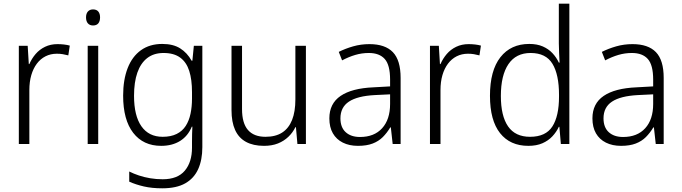

<svg xmlns="http://www.w3.org/2000/svg" viewBox="-20 -780 3692 1040"><path d="M291 -541Q309 -541 326.5 -539Q344 -537 358 -533L350 -480Q335 -484 320 -486.5Q305 -489 288 -489Q254 -489 226.5 -475Q199 -461 179.5 -435Q160 -409 149.5 -373Q139 -337 139 -292V0H82V-532H130L136 -433H139Q152 -463 173 -487.5Q194 -512 224 -526.5Q254 -541 291 -541Z M512 -532V0H455V-532ZM484 -729Q503 -729 512.5 -717.5Q522 -706 522 -686Q522 -665 512.5 -653.5Q503 -642 484 -642Q466 -642 456 -653.5Q446 -665 446 -686Q446 -706 456 -717.5Q466 -729 484 -729Z M859 -542Q918 -542 956 -518Q994 -494 1018 -451H1022L1030 -532H1076V17Q1076 86 1053.5 136Q1031 186 983.5 213Q936 240 859 240Q803 240 759.5 230Q716 220 680 204V149Q704 161 732.5 170.5Q761 180 793.5 185.5Q826 191 861 191Q942 191 981 144.5Q1020 98 1020 20V-11Q1020 -32 1020.5 -53.5Q1021 -75 1022 -94H1019Q998 -43 955.5 -16.5Q913 10 853 10Q756 10 701.5 -60.5Q647 -131 647 -262Q647 -348 671.5 -411Q696 -474 743.5 -508Q791 -542 859 -542ZM866 -493Q813 -493 777.5 -465.5Q742 -438 724 -386.5Q706 -335 706 -261Q706 -153 746 -96Q786 -39 861 -39Q906 -39 937 -54.5Q968 -70 986 -98Q1004 -126 1012 -164Q1020 -202 1020 -246V-281Q1020 -349 1005 -396Q990 -443 956 -468Q922 -493 866 -493Z M1637 -532V0H1591L1583 -91H1580Q1566 -62 1542 -39Q1518 -16 1485.5 -3Q1453 10 1410 10Q1352 10 1312.5 -11.5Q1273 -33 1253.5 -76Q1234 -119 1234 -184V-532H1291V-189Q1291 -113 1323 -76Q1355 -39 1418 -39Q1473 -39 1508.5 -62Q1544 -85 1562 -130Q1580 -175 1580 -242V-532Z M1981 -541Q2066 -541 2108 -497.5Q2150 -454 2150 -358V0H2107L2097 -90H2094Q2076 -60 2053.5 -37.5Q2031 -15 1998.5 -2.5Q1966 10 1919 10Q1872 10 1837 -7.5Q1802 -25 1783 -58Q1764 -91 1764 -139Q1764 -219 1825 -260.5Q1886 -302 2003 -307L2093 -312V-349Q2093 -428 2064 -460.5Q2035 -493 1978 -493Q1940 -493 1904.5 -482.5Q1869 -472 1833 -453L1815 -499Q1851 -517 1893 -529Q1935 -541 1981 -541ZM2010 -265Q1916 -260 1870 -229.5Q1824 -199 1824 -139Q1824 -90 1852.5 -64Q1881 -38 1930 -38Q2007 -38 2050 -85.5Q2093 -133 2093 -217V-269Z M2518 -541Q2536 -541 2553.5 -539Q2571 -537 2585 -533L2577 -480Q2562 -484 2547 -486.5Q2532 -489 2515 -489Q2481 -489 2453.5 -475Q2426 -461 2406.5 -435Q2387 -409 2376.5 -373Q2366 -337 2366 -292V0H2309V-532H2357L2363 -433H2366Q2379 -463 2400 -487.5Q2421 -512 2451 -526.5Q2481 -541 2518 -541Z M2842 10Q2743 10 2688.5 -59Q2634 -128 2634 -261Q2634 -398 2690.5 -470Q2747 -542 2847 -542Q2889 -542 2920 -528.5Q2951 -515 2972.5 -492Q2994 -469 3007 -441H3011Q3010 -464 3008.5 -493Q3007 -522 3007 -545V-760H3064V0H3018L3010 -93H3007Q2994 -65 2972 -41.5Q2950 -18 2918 -4Q2886 10 2842 10ZM2851 -39Q2936 -39 2972 -95Q3008 -151 3008 -257V-266Q3008 -376 2972.5 -434.5Q2937 -493 2854 -493Q2775 -493 2734 -432.5Q2693 -372 2693 -260Q2693 -152 2732 -95.5Q2771 -39 2851 -39Z M3406 -541Q3491 -541 3533 -497.5Q3575 -454 3575 -358V0H3532L3522 -90H3519Q3501 -60 3478.5 -37.5Q3456 -15 3423.5 -2.5Q3391 10 3344 10Q3297 10 3262 -7.5Q3227 -25 3208 -58Q3189 -91 3189 -139Q3189 -219 3250 -260.5Q3311 -302 3428 -307L3518 -312V-349Q3518 -428 3489 -460.5Q3460 -493 3403 -493Q3365 -493 3329.5 -482.5Q3294 -472 3258 -453L3240 -499Q3276 -517 3318 -529Q3360 -541 3406 -541ZM3435 -265Q3341 -260 3295 -229.5Q3249 -199 3249 -139Q3249 -90 3277.5 -64Q3306 -38 3355 -38Q3432 -38 3475 -85.5Q3518 -133 3518 -217V-269Z"/></svg>

Font: Noto Sans Display Light
Style: Regular
Weight: 300
Designer: Monotype Design Team
Foundry: Monotype Imaging Inc.
Version: Version 2.003